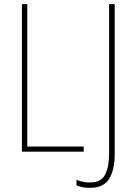

<svg xmlns="http://www.w3.org/2000/svg" viewBox="-20 -734 665 929"><path d="M385 0V-25H112V-714H86V0ZM535 14V-714H508V9Q508 73 488.5 111Q469 149 415 149Q381 149 350 136V163Q378 175 415 175Q481 175 508 131.5Q535 88 535 14Z"/></svg>

Font: Noto Sans Display SemiCondensed Thin
Style: Regular
Weight: 250
Width: 4
Designer: Monotype Design team
Foundry: Monotype Imaging Inc.
Version: 1.000